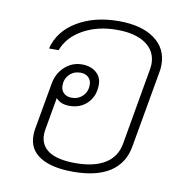

<svg xmlns="http://www.w3.org/2000/svg" viewBox="-71 -654 712 732"><g transform="rotate(10 285.5 -288.0)"><path d="M520 -450Q520 -435 517 -420L465 -125Q454 -59 402 -24.5Q350 10 258 10Q176 10 131 -18Q86 -46 86 -100Q86 -116 88 -125L120 -306Q127 -347 155.5 -373Q184 -399 222 -399Q256 -399 277 -381Q298 -363 298 -334Q298 -290 271 -262.5Q244 -235 201 -235Q167 -235 149 -256L127 -131Q125 -117 125 -111Q125 -68 159.5 -46Q194 -24 261 -24Q334 -24 376.5 -50.5Q419 -77 428 -128L480 -426Q482 -440 482 -447Q482 -496 442 -524Q402 -552 330 -552Q256 -552 200 -521Q144 -490 124 -437H87Q104 -506 171 -546Q238 -586 332 -586Q419 -586 469.5 -550Q520 -514 520 -450ZM162 -307Q162 -289 173.5 -278Q185 -267 204 -267Q230 -267 247 -284Q264 -301 264 -327Q264 -345 252.5 -356Q241 -367 222 -367Q196 -367 179 -350Q162 -333 162 -307Z"/></g></svg>

Font: Sarabun Thin
Style: Italic
Weight: 250
Italic angle: -10°
Designer: Suppakit Chalermlarp | Katatrad Co.,Ltd.
Foundry: Cadson Demak Co.,Ltd.
Version: Version 1.000; ttfautohint (v1.6)